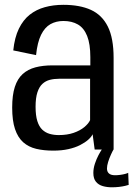

<svg xmlns="http://www.w3.org/2000/svg" viewBox="-20 -620 554 796"><path d="M201 4.5Q236 4.5 263.8 -1.8Q291.5 -8 312 -18.5Q332.5 -29 345.8 -40.8Q359 -52.5 364 -63.5L372.5 0H451V-380Q451 -462 427 -510Q403 -558 357 -579Q311 -600 242.5 -600Q201 -600 165.8 -590.2Q130.5 -580.5 103.2 -559Q76 -537.5 58.2 -501Q40.5 -464.5 35 -411L129.5 -391.5Q135 -444.5 150.2 -475.5Q165.5 -506.5 189 -519.8Q212.5 -533 243 -533Q278 -533 303 -518.5Q328 -504 341.2 -471Q354.5 -438 354.5 -383V-349H197.5Q158 -349 126.8 -340.8Q95.5 -332.5 74 -313Q52.5 -293.5 41.5 -259.8Q30.5 -226 30.5 -174Q30.5 -120 42.2 -85Q54 -50 76.2 -30.2Q98.5 -10.5 130 -3Q161.5 4.5 201 4.5ZM223.5 -60Q203.5 -60 186 -65Q168.5 -70 155.2 -82.5Q142 -95 134.8 -118Q127.5 -141 127.5 -177.5Q127.5 -214 135 -237Q142.5 -260 155.8 -272.2Q169 -284.5 186.8 -289Q204.5 -293.5 225 -293.5H353.5V-122Q347 -107.5 329.5 -93Q312 -78.5 285.2 -69.2Q258.5 -60 223.5 -60ZM443.5 156.5Q459.5 156.5 474 154.8Q488.5 153 499 150.5Q509.5 148 513.5 146.5L511.5 96.5Q508 98.5 498.8 101Q489.5 103.5 478.2 105Q467 106.5 457 106.5Q440 106.5 431.8 99.2Q423.5 92 423.5 78.5Q423.5 67 428.2 51.8Q433 36.5 439.5 22Q446 7.5 450.5 0H402Q396.5 8 388.2 23.5Q380 39 373.5 58.5Q367 78 367 97Q367 120.5 377.8 133.5Q388.5 146.5 406 151.5Q423.5 156.5 443.5 156.5Z"/></svg>

Font: Anybody SemiCondensed
Style: Regular
Weight: 400
Width: 4
Version: Version 1.113;gftools[0.9.25]